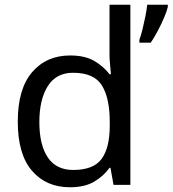

<svg xmlns="http://www.w3.org/2000/svg" viewBox="-20 -780 728 810"><path d="M275 10Q175 10 115 -59.5Q55 -129 55 -267Q55 -405 115.5 -475.5Q176 -546 276 -546Q338 -546 377.5 -523Q417 -500 442 -467H448Q447 -480 444.5 -505.5Q442 -531 442 -546V-760H530V0H459L446 -72H442Q418 -38 378 -14Q338 10 275 10ZM289 -63Q374 -63 408.5 -109.5Q443 -156 443 -250V-266Q443 -366 410 -419.5Q377 -473 288 -473Q217 -473 181.5 -416.5Q146 -360 146 -265Q146 -169 181.5 -116Q217 -63 289 -63ZM688 -751Q684 -733 672.5 -706Q661 -679 646 -650.5Q631 -622 616 -600H568V-612Q575 -631 581.5 -657.5Q588 -684 593.5 -711.5Q599 -739 601 -760H688Z"/></svg>

Font: Noto Sans Tifinagh Ahaggar
Style: Regular
Weight: 400
Designer: JamraPatel
Foundry: JamraPatel LLC
Version: Version 2.006; ttfautohint (v1.8.4.7-5d5b)